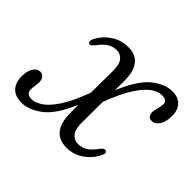

<svg xmlns="http://www.w3.org/2000/svg" viewBox="-113 -621 788 788"><g transform="rotate(45 281.0 -227.0)"><path d="M319.5 -355.5 319 -298.5Q359 -393 403 -427.8Q447 -462.5 489 -462.5Q524 -462.5 542 -443Q560 -423.5 560 -393Q560.5 -356 547 -336Q533.5 -316 515.5 -316Q490 -316 491 -345Q491 -356 495.8 -370.5Q500.5 -385 500.5 -400Q500.5 -421 470 -421Q449.5 -421 425.5 -405Q401.5 -389 374.2 -347.8Q347 -306.5 318 -230.5L317 -111Q316.5 -71 330.5 -53.2Q344.5 -35.5 367.5 -35.5Q387.5 -35.5 404.5 -44.5Q421.5 -53.5 440 -78Q449.5 -90.5 454.8 -94.5Q460 -98.5 466 -97Q480.5 -93.5 468.5 -71Q452.5 -37.5 419.2 -14.2Q386 9 345.5 9Q256 9 255.5 -104V-150Q216.5 -59 171.5 -25Q126.5 9 84.5 9Q46 9 26.8 -12.2Q7.5 -33.5 8 -70Q8 -100 19.8 -118Q31.5 -136 48.5 -136Q61 -136 68.8 -127Q76.5 -118 76.5 -103Q76.5 -92.5 74.5 -81Q72.5 -69.5 72.5 -56.5Q72.5 -30.5 103.5 -30.5Q122 -30.5 146.5 -45.5Q171 -60.5 199 -101.5Q227 -142.5 256.5 -221.5L257.5 -347Q258 -386.5 244.2 -403.5Q230.5 -420.5 208.5 -420.5Q189 -420.5 171.8 -411.2Q154.5 -402 135 -376Q120 -356 111.5 -358.5Q97 -362 109 -386Q125.5 -418.5 158.8 -440.8Q192 -463 234 -463Q277 -463 298.2 -435Q319.5 -407 319.5 -355.5Z"/></g></svg>

Font: Fraunces 9pt Light
Style: Italic
Weight: 300
Italic angle: -16°
Version: Version 1.000;[0bf87f6ff]